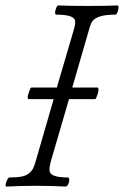

<svg xmlns="http://www.w3.org/2000/svg" viewBox="-20 -688 459 711"><path d="M5.4 2.9Q-3.4 2.9 3.9 -15.6Q9.8 -30.8 14.6 -30.8Q42 -30.8 59.6 -34.2Q77.1 -37.6 87.2 -45.9Q97.2 -54.2 101.8 -63Q106.4 -71.8 111.3 -87.9L178.7 -320.8H87.4Q82.5 -320.8 82.5 -328.1Q82.5 -334.5 87.9 -349.1Q93.3 -363.8 95.7 -363.8H190.4L253.4 -578.1Q258.8 -595.7 258.5 -608.2Q258.3 -620.6 241.5 -627.2Q224.6 -633.8 187.5 -633.8Q183.6 -635.3 184.1 -642.8Q184.6 -650.4 188.5 -659.2Q192.4 -668 196.3 -668Q233.4 -666 305.7 -666Q379.4 -666 415.5 -668Q419.4 -666.5 418.9 -658.9Q418.5 -651.4 414.8 -642.6Q411.1 -633.8 407.7 -633.8Q370.1 -633.8 349.9 -627Q329.6 -620.1 322.3 -609.6Q314.9 -599.1 309.6 -578.1L247.6 -363.8H341.3Q344.7 -363.8 344.7 -355Q344.7 -347.7 339.8 -334.2Q335 -320.8 332.5 -320.8H235.4L167.5 -87.9Q162.6 -69.3 163.3 -56.6Q164.1 -43.9 180.4 -37.4Q196.8 -30.8 232.4 -30.8Q236.3 -29.3 236.6 -22Q236.8 -14.6 232.7 -5.9Q228.5 2.9 222.7 2.9Q167 0 114.3 0Q59.6 0 5.4 2.9Z"/></svg>

Font: Junicode SmCond Light
Style: Italic
Weight: 300
Width: 4
Italic angle: -11°
Designer: Peter S. Baker
Version: Version 2.206